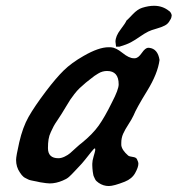

<svg xmlns="http://www.w3.org/2000/svg" viewBox="-20 -624 599 647"><path d="M382.8 -466.8Q382.8 -466.8 371.1 -466.8Q371.1 -466.8 369.1 -483.4Q369.1 -502 386.2 -524.4Q403.3 -546.9 406.2 -554.7Q411.1 -558.6 427.2 -575.7Q443.4 -592.8 459 -597.7Q480.5 -604.5 499 -604.5Q528.3 -604.5 549.8 -586.9Q551.8 -585.9 553.2 -584Q554.7 -582 555.7 -580.6Q556.6 -579.1 557.1 -577.6Q557.6 -576.2 558.1 -574.7Q558.6 -573.2 558.6 -572.3Q558.6 -569.3 557.6 -565.9Q556.6 -562.5 555.7 -560.5Q554.7 -558.6 552.7 -555.7Q546.9 -543.9 535.6 -538.1Q524.4 -532.2 506.8 -527.3Q489.3 -522.5 479.5 -517.6Q465.8 -510.7 450.7 -500Q435.5 -489.3 420.9 -481.4Q406.2 -473.6 382.8 -466.8ZM141.6 -125Q141.6 -90.8 176.8 -90.8Q186.5 -90.8 197.8 -96.2Q209 -101.6 216.3 -107.9Q223.6 -114.3 236.3 -126Q249 -137.7 255.9 -142.6Q292 -171.9 312.5 -200.7Q333 -229.5 357.4 -279.3Q379.9 -322.3 379.9 -339.8Q379.9 -384.8 340.8 -384.8Q333 -384.8 325.7 -382.8Q318.4 -380.9 310.5 -376Q302.7 -371.1 298.3 -368.2Q293.9 -365.2 283.7 -356.9Q273.4 -348.6 269.5 -345.7Q257.8 -335.9 248.5 -327.1Q239.3 -318.4 230 -306.2Q220.7 -293.9 216.8 -288.1Q212.9 -282.2 202.1 -264.2Q191.4 -246.1 187.5 -240.2Q183.6 -233.4 173.8 -219.2Q164.1 -205.1 160.6 -198.2Q157.2 -191.4 151.4 -179.2Q145.5 -167 143.6 -154.3Q141.6 -141.6 141.6 -125ZM191.4 -15.6Q168.9 -5.9 147.5 -5.9Q138.7 -5.9 115.2 -9.8Q112.3 -10.7 104.5 -12.2Q96.7 -13.7 94.2 -14.2Q91.8 -14.6 85 -16.1Q78.1 -17.6 75.7 -19Q73.2 -20.5 67.9 -22.9Q62.5 -25.4 59.6 -27.8Q56.6 -30.3 53.2 -34.2Q49.8 -38.1 46.9 -43Q34.2 -61.5 34.2 -85Q34.2 -97.7 44.9 -144.5Q56.6 -195.3 76.2 -230Q95.7 -264.6 134.8 -316.4Q168.9 -361.3 194.8 -386.7Q220.7 -412.1 261.7 -435.5Q312.5 -464.8 345.7 -464.8H353.5Q370.1 -463.9 392.6 -445.8Q415 -427.7 430.7 -427.7H435.5Q446.3 -428.7 458 -445.8Q469.7 -462.9 479.5 -462.9H482.4Q511.7 -460 517.6 -421.9Q511.7 -376 475.6 -317.4Q439.5 -258.8 429.7 -234.4Q423.8 -221.7 412.6 -204.6Q401.4 -187.5 395 -173.3Q388.7 -159.2 388.7 -142.6V-134.8Q390.6 -118.2 412.1 -99.6Q416 -96.7 427.2 -95.2Q438.5 -93.8 441.4 -87.9Q446.3 -78.1 446.3 -72.3Q446.3 -60.5 435.5 -41Q424.8 -21.5 400.4 -11.7Q363.3 2.9 346.7 2.9Q328.1 2.9 312.5 -7.8Q308.6 -10.7 305.2 -13.7Q301.8 -16.6 299.8 -21.5Q297.9 -26.4 296.4 -28.8Q294.9 -31.2 293.9 -37.6Q293 -43.9 292.5 -46.4Q292 -48.8 291.5 -56.6Q291 -64.5 291 -66.4V-72.3Q291 -82 295.4 -96.7Q299.8 -111.3 300.8 -117.2V-121.1Q300.8 -124 299.8 -124Q296.9 -124 288.1 -112.8Q279.3 -101.6 267.1 -86.4Q254.9 -71.3 248 -64.5Q241.2 -57.6 231 -46.4Q220.7 -35.2 212.4 -27.8Q204.1 -20.5 191.4 -15.6Z"/></svg>

Font: Essays1743
Style: Italic
Weight: 500
Italic angle: -10°
Designer: Based on the typeface in a 1743 English translation of the essays of Montaigne.  PostScript/TrueType font designed by Jo
Version: Version 002.100